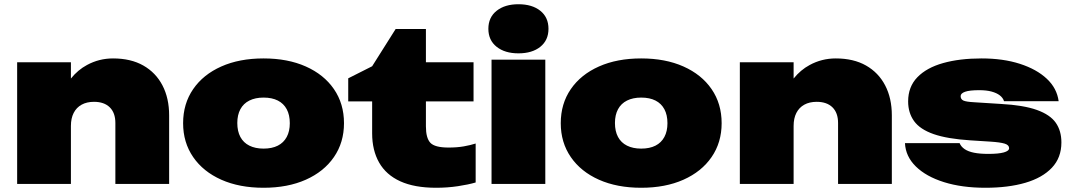

<svg xmlns="http://www.w3.org/2000/svg" viewBox="-20 -869 5060 907"><path d="M61 -575H315V-498Q348 -539 391 -562Q448 -593 514 -593Q598 -593 657 -559.5Q716 -526 747.5 -465.5Q779 -405 779 -324V0H525V-288Q525 -336 498.5 -362Q472 -388 424 -388Q390 -388 365.5 -374.5Q341 -361 328 -335.5Q315 -310 315 -274V0H61Z M1225 18Q1111 18 1025.5 -20Q940 -58 892.5 -127Q845 -196 845 -287Q845 -379 892.5 -448Q940 -517 1025.5 -555Q1111 -593 1225 -593Q1339 -593 1424.5 -555Q1510 -517 1557.5 -448Q1605 -379 1605 -287Q1605 -196 1557.5 -127Q1510 -58 1424.5 -20Q1339 18 1225 18ZM1225 -167Q1265 -167 1292.5 -181Q1320 -195 1334.5 -222Q1349 -249 1349 -287Q1349 -326 1334.5 -353Q1320 -380 1292.5 -394Q1265 -408 1225 -408Q1186 -408 1158 -394Q1130 -380 1115.5 -353Q1101 -326 1101 -288Q1101 -249 1115.5 -222Q1130 -195 1158 -181Q1186 -167 1225 -167Z M1625 -390V-499L1738 -556L1849 -732H1992V-575H2217V-390H1992V-272Q1992 -217 2013 -194.5Q2034 -172 2099 -172Q2139 -172 2170.5 -177.5Q2202 -183 2227 -191V-7Q2193 3 2143.5 10.5Q2094 18 2040 18Q1938 18 1871 -12.5Q1804 -43 1771 -101Q1738 -159 1738 -239V-390Z M2302 -587H2556V0H2302ZM2429 -617Q2365 -617 2326 -648Q2287 -679 2287 -733Q2287 -787 2326 -818Q2365 -849 2429 -849Q2494 -849 2532.5 -818Q2571 -787 2571 -733Q2571 -679 2532.5 -648Q2494 -617 2429 -617Z M3009 18Q2895 18 2809.5 -20Q2724 -58 2676.5 -127Q2629 -196 2629 -287Q2629 -379 2676.5 -448Q2724 -517 2809.5 -555Q2895 -593 3009 -593Q3123 -593 3208.5 -555Q3294 -517 3341.5 -448Q3389 -379 3389 -287Q3389 -196 3341.5 -127Q3294 -58 3208.5 -20Q3123 18 3009 18ZM3009 -167Q3049 -167 3076.5 -181Q3104 -195 3118.5 -222Q3133 -249 3133 -287Q3133 -326 3118.5 -353Q3104 -380 3076.5 -394Q3049 -408 3009 -408Q2970 -408 2942 -394Q2914 -380 2899.5 -353Q2885 -326 2885 -288Q2885 -249 2899.5 -222Q2914 -195 2942 -181Q2970 -167 3009 -167Z M3475 -575H3729V-498Q3762 -539 3805 -562Q3862 -593 3928 -593Q4012 -593 4071 -559.5Q4130 -526 4161.5 -465.5Q4193 -405 4193 -324V0H3939V-288Q3939 -336 3912.5 -362Q3886 -388 3838 -388Q3804 -388 3779.5 -374.5Q3755 -361 3742 -335.5Q3729 -310 3729 -274V0H3475Z M4994 -196Q4994 -124 4949 -76.5Q4904 -29 4823.5 -5.5Q4743 18 4635 18Q4524 18 4439.5 -8.5Q4355 -35 4306.5 -82.5Q4258 -130 4255 -193H4513Q4520 -176 4537 -164.5Q4554 -153 4581.5 -147.5Q4609 -142 4649 -142Q4697 -142 4722 -149Q4747 -156 4747 -169Q4747 -184 4726 -190.5Q4705 -197 4658 -200L4564 -206Q4455 -213 4390.5 -235.5Q4326 -258 4298 -297Q4270 -336 4270 -390Q4270 -459 4313.5 -504Q4357 -549 4435 -571Q4513 -593 4617 -593Q4719 -593 4798 -567.5Q4877 -542 4925 -497Q4973 -452 4981 -391H4723Q4718 -407 4703 -418.5Q4688 -430 4664 -436.5Q4640 -443 4606 -443Q4560 -443 4539 -435.5Q4518 -428 4518 -415Q4518 -400 4531 -394Q4544 -388 4582 -386L4708 -378Q4816 -372 4878.5 -349.5Q4941 -327 4967.5 -289Q4994 -251 4994 -196Z"/></svg>

Font: Bounded
Style: Regular
Weight: 900
Designer: Vlad Churkin
Version: Version 1.0